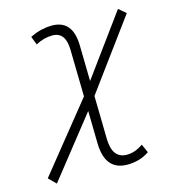

<svg xmlns="http://www.w3.org/2000/svg" viewBox="-107 -791 800 889"><g transform="rotate(-15 293.0 -346.5)"><path d="M56.2 9.8 21.5 -24.4 281.7 -347.7 277.3 -572.3Q275.9 -658.2 212.9 -658.2Q171.9 -658.2 132.8 -636.7L117.2 -676.8Q147.5 -691.9 174.3 -697.5Q201.2 -703.1 222.2 -703.1Q321.8 -703.1 324.2 -581.5L327.6 -409.2L538.6 -698.2L573.2 -668.9L329.1 -336.9L333 -130.9Q334.5 -35.2 404.8 -35.2Q443.4 -35.2 482.4 -62.5L500.5 -21.5Q474.6 -3.9 448 2.9Q421.4 9.8 395.5 9.8Q288.6 9.8 286.1 -121.6L283.2 -277.3Z"/></g></svg>

Font: Cascadia Mono NF ExtraLight
Style: Italic
Weight: 200
Italic angle: -10°
Monospace: yes
Designer: Aaron Bell
Foundry: Saja Typeworks
Version: Version 2404.023; ttfautohint (v1.8.4)